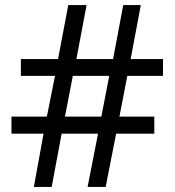

<svg xmlns="http://www.w3.org/2000/svg" viewBox="-20 -734 686 754"><path d="M480 -436 449 -276H586V-209H436L395 0H324L365 -209H222L183 0H113L151 -209H25V-276H164L196 -436H62V-502H208L248 -714H320L280 -502H424L464 -714H533L493 -502H620V-436ZM235 -276H378L409 -436H266Z"/></svg>

Font: Noto Sans Mende Kikakui
Style: Regular
Weight: 400
Designer: Monotype Design Team
Foundry: Monotype Imaging Inc.
Version: Version 2.003; ttfautohint (v1.8.4.7-5d5b)